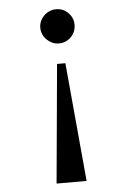

<svg xmlns="http://www.w3.org/2000/svg" viewBox="-53 -770 524 809"><g transform="rotate(-5 209.0 -366.0)"><path d="M142.1 0ZM199.2 -502H234.4L280.3 0H153.3ZM287.1 -660.2Q287.1 -629.9 266.1 -608.6Q245.1 -587.4 215.3 -587.4Q186 -587.4 164.1 -608.9Q142.1 -630.4 142.1 -660.2Q142.1 -689.5 164.1 -710.7Q186 -731.9 215.3 -731.9Q245.1 -731.9 266.1 -710.7Q287.1 -689.5 287.1 -660.2Z"/></g></svg>

Font: Trocchi
Style: Regular
Weight: 400
Designer: vernon adams
Version: Version 1.0; ttfautohint (v0.8) -l 6 -r 50 -G 100